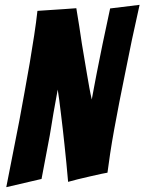

<svg xmlns="http://www.w3.org/2000/svg" viewBox="-20 -770 598 795"><path d="M6 5Q34 -136 60 -270Q70 -326 81.5 -387.5Q93 -449 103 -508.5Q113 -568 121.5 -623.5Q130 -679 135 -725Q166 -727 195 -729Q221 -731 248 -732.5Q275 -734 296 -736Q309 -659 319 -589Q324 -559 329.5 -526.5Q335 -494 340 -464Q345 -434 350 -406.5Q355 -379 360 -358Q364 -379 369 -406.5Q374 -434 380 -464.5Q386 -495 392.5 -527Q399 -559 405 -589Q420 -659 436 -735L558 -750Q524 -600 498 -466Q486 -408 474.5 -349Q463 -290 453 -235Q443 -180 436 -133.5Q429 -87 425 -55Q422 -55 401.5 -50.5Q381 -46 354.5 -40Q328 -34 301.5 -27.5Q275 -21 262 -17Q255 -98 247 -171Q244 -202 240 -235Q236 -268 232.5 -298Q229 -328 225.5 -354.5Q222 -381 219 -399Q216 -381 211 -355Q206 -329 201 -299.5Q196 -270 191 -238.5Q186 -207 180 -177Q167 -106 152 -29Z"/></svg>

Font: Bangers
Style: Regular
Weight: 400
Designer: vernon adams
Foundry: Vernon Adams
Version: Version 2.000